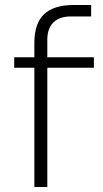

<svg xmlns="http://www.w3.org/2000/svg" viewBox="-20 -751 412 771"><path d="M277 -731H346V-685H265Q219 -685 194.5 -661Q170 -637 170 -592V-521H357V-479H170V0H118V-479H37V-521H118V-579Q118 -657 157 -694Q196 -731 277 -731Z"/></svg>

Font: Sora-SIA ExtraLight
Style: Regular
Weight: 200
Designer: Jonathan Barnbrook, Julián Moncada
Foundry: Barnbrook Fonts
Version: Version 2.000